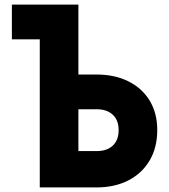

<svg xmlns="http://www.w3.org/2000/svg" viewBox="-20 -820 740 840"><path d="M32 -800H323V-494H402Q482 -494 542 -464Q602 -434 635 -379.5Q668 -325 668 -251Q668 -175 635 -118.5Q602 -62 542 -31Q482 0 402 0H154V-648H32ZM323 -159H403Q448 -159 473.5 -183Q499 -207 499 -251Q499 -294 473.5 -318Q448 -342 403 -342H323Z"/></svg>

Font: Martian Mono
Style: Bold
Weight: 700
Designer: Roman Shamin
Foundry: Evil Martians
Version: Version 1.000